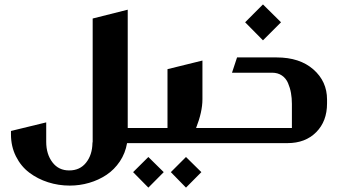

<svg xmlns="http://www.w3.org/2000/svg" viewBox="-20 -650 1535 872"><path d="M400.9 -565.9 560.1 -606V-68.8H620.1Q629.9 -68.8 629.9 -59.1V-9.8Q629.9 0 620.1 0H557.1Q549.3 45.9 524.2 83.3Q499 120.6 463.4 144.3Q427.7 168 385 180.4Q342.3 192.9 296.9 192.9Q245.6 192.9 198.2 177.7Q150.9 162.6 113 134Q75.2 105.5 52.5 60.3Q29.8 15.1 29.8 -40V-55.2L189.9 -94.2V-5.9Q189.9 50.3 218.3 87.4Q246.6 124.5 294.9 124Q342.8 124 370.8 88.9Q398.9 53.7 399.9 0L400.9 -6.8Z M870.6 -68.8H959.5Q969.7 -68.8 969.7 -59.1V-9.8Q969.7 0 959.5 0H620.6Q610.8 0 610.8 -9.8V-59.1Q610.8 -68.8 620.6 -68.8H740.7V-335.9L899.4 -375V-199.2Q899.4 -142.1 870.6 -68.8ZM653.8 63 723.6 131.8 653.8 202.1 584.5 131.8ZM824.7 63 894.5 131.8 824.7 202.1 755.9 131.8Z M1174.3 -629.9 1256.3 -548.8 1174.3 -466.8 1093.3 -548.8ZM960.4 -68.8H1305.7V-178.2Q1305.7 -204.6 1301.5 -227.8Q1297.4 -251 1288.1 -272.7Q1278.8 -294.4 1260.3 -307.1Q1241.7 -319.8 1215.3 -319.8H1033.7L1056.6 -389.2H1236.3Q1341.3 -389.2 1403.3 -334.7Q1465.3 -280.3 1465.3 -198.2V-180.2Q1465.3 -99.1 1416 -49.6Q1366.7 0 1285.6 0H960.4Q950.7 0 950.7 -9.8V-59.1Q950.7 -68.8 960.4 -68.8Z"/></svg>

Font: Wesal
Style: Regular
Weight: 900
Designer: Ahmed zaza
Foundry: Ahmed zaza
Version: Version 2.01